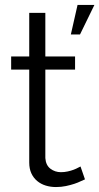

<svg xmlns="http://www.w3.org/2000/svg" viewBox="-20 -749 401 775"><path d="M323 -25Q317 -23 306 -17.5Q295 -12 280 -7Q265 -2 246 2Q227 6 206 6Q184 6 164.5 0Q145 -6 130 -18.5Q115 -31 106.5 -49.5Q98 -68 98 -93V-468H25V-521H98V-697H163V-521H283V-468H163V-111Q165 -82 183.5 -68Q202 -54 226 -54Q240 -54 253.5 -57Q267 -60 277.5 -64Q288 -68 295 -72Q302 -76 305 -77ZM266 -610 293 -729H361L303 -610Z"/></svg>

Font: Rising Sun Light
Style: Regular
Weight: 300
Designer: Matt McInerney, Pablo Impallari, Rodrigo Fuenzalida (Raleway font), Stephen Hutchings (Greek), Cristiano Sobral (main ch
Foundry: The Rising Sun Project Authors
Version: Version 4.327; ttfautohint (v1.8.4.7-5d5b-dirty)